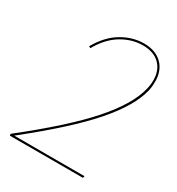

<svg xmlns="http://www.w3.org/2000/svg" viewBox="-161 -765 798 866"><g transform="rotate(30 237.5 -331.5)"><path d="M37 -10H403L401 0H20L19 -9Q227 -173 328 -288Q429 -403 450 -493Q456 -517 456 -539Q456 -592 424.5 -622.5Q393 -653 337 -653Q280 -653 227 -621Q174 -589 137 -523L128 -528Q168 -598 223.5 -630.5Q279 -663 337 -663Q397 -663 431.5 -629.5Q466 -596 466 -538Q466 -512 461 -491Q440 -400 340 -285.5Q240 -171 37 -10Z"/></g></svg>

Font: Ysabeau Infant Hairline
Style: Italic
Weight: 100
Italic angle: -12°
Designer: Christian Thalmann (Catharsis Fonts)
Version: Version 0.003